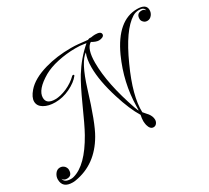

<svg xmlns="http://www.w3.org/2000/svg" viewBox="-212 -1017 1498 1377"><g transform="rotate(-30 537.0 -328.5)"><path d="M31 95Q-52 95 -52 23Q-52 -1 -37 -22Q-21 -44 3 -44Q24 -44 39 -29Q52 -14 52 3Q52 51 9 51Q-17 51 -27 31Q-21 67 34 67Q45 67 55 64Q168 34 275 -156Q293 -188 317 -238.5Q341 -289 372 -358Q428 -482 468 -548Q530 -648 615 -721L597 -724Q581 -727 563.5 -728Q546 -729 526 -729Q490 -729 453.5 -725Q417 -721 380 -713Q343 -705 313.5 -694Q284 -683 261 -670Q148 -604 148 -538Q148 -484 221 -484Q263 -484 317 -507Q371 -531 410 -570Q414 -572 416 -572Q424 -572 424 -565Q424 -563 423 -562Q393 -523 333 -494Q273 -465 210 -465Q154 -465 117 -487Q80 -509 80 -546Q80 -581 117 -624Q170 -686 286 -719Q335 -733 388.5 -740Q442 -747 501 -747Q533 -747 562 -744Q591 -741 618 -738Q620 -738 624.5 -737.5Q629 -737 636 -736Q652 -744 662 -740Q673 -742 682 -743Q691 -744 699 -744Q747 -744 747 -719Q747 -707 734 -700Q720 -693 703 -693Q680 -693 646 -713Q598 -685 598 -568Q598 -480 619.5 -375Q641 -270 684 -146Q695 -116 698 -116Q699 -116 699 -150Q702 -343 785 -527Q888 -752 1051 -752Q1126 -752 1126 -702Q1126 -679 1113 -662Q1097 -641 1074 -641Q1055 -641 1043 -654Q1031 -666 1031 -681Q1031 -726 1074 -726Q1094 -726 1104 -710Q1100 -739 1059 -739Q1046 -739 1032.5 -735.5Q1019 -732 1006 -724Q907 -663 807 -441Q709 -226 714 -92Q730 -73 738 -64Q746 -55 747 -54Q767 -27 767 0Q767 16 757 29Q747 42 731 42Q703 42 692 0Q691 -7 689.5 -15Q688 -23 688 -32Q688 -54 694 -82Q647 -158 607 -287Q559 -440 559 -552Q559 -622 578 -666Q516 -625 457 -434Q420 -313 389 -231.5Q358 -150 333 -108Q233 64 55 93Q49 94 43 94.5Q37 95 31 95Z"/></g></svg>

Font: Carattere
Style: Regular
Weight: 400
Designer: Robert E. Leuschke
Foundry: Robert E. Leuschke
Version: Version 1.010; ttfautohint (v1.8.3)